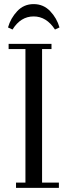

<svg xmlns="http://www.w3.org/2000/svg" viewBox="-20 -916 327 936"><path d="M19 -782.2Q31.7 -827.1 64 -861.6Q96.2 -896 144 -896Q191.9 -896 224.6 -861.6Q257.3 -827.1 270 -782.2L248 -772Q206.5 -835.9 144 -835.9Q80.6 -835.9 41 -772ZM22 -676.8V-702.1H231V-676.8H185.1V-25.9H267.1V0H58.1V-25.9H104V-676.8Z"/></svg>

Font: Dehuti
Style: Book
Weight: 400
Version: Version 1.2